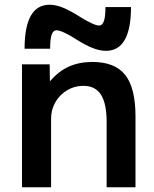

<svg xmlns="http://www.w3.org/2000/svg" viewBox="-20 -792 652 812"><path d="M73 0V-520H190L191 -450H193Q228 -491 271.5 -510.5Q315 -530 371 -530Q466 -530 509.5 -475Q553 -420 553 -300V0H431V-277Q431 -354 407 -391.5Q383 -429 333 -429Q295 -429 263.5 -410Q232 -391 214 -359.5Q196 -328 196 -290V0ZM428 -577Q402 -577 371.5 -589Q341 -601 300 -627Q274 -644 252 -654Q230 -664 219 -664Q205 -664 198.5 -645.5Q192 -627 192 -586H84Q84 -772 190 -772Q216 -772 246.5 -759.5Q277 -747 318 -721Q345 -704 366.5 -694Q388 -684 399 -684Q413 -684 419.5 -703Q426 -722 426 -762H534Q534 -577 428 -577Z"/></svg>

Font: M PLUS 2 SemiBold
Style: Regular
Weight: 600
Designer: Coji Morishita
Foundry: UNDERFOREST DESIGN
Version: Version 1.001